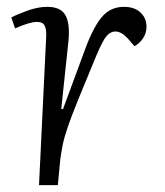

<svg xmlns="http://www.w3.org/2000/svg" viewBox="-20 -541 481 561"><path d="M115 -435Q116 -455 110.5 -466Q105 -477 88 -477Q67 -477 24 -458L13 -490Q30 -499 60.5 -510Q91 -521 118 -521Q158 -521 171.5 -496Q185 -471 180 -421L159 -223L164 -222L232 -406Q256 -468 280.5 -494.5Q305 -521 342 -521Q373 -521 390.5 -504.5Q408 -488 408 -463Q408 -445 398.5 -430Q389 -415 373 -406L352 -430Q334 -449 317 -449Q303 -449 291.5 -436Q280 -423 260 -375Q228 -298 208.5 -250Q189 -202 178.5 -171.5Q168 -141 163.5 -119Q159 -97 156 -74L149 0H94Z"/></svg>

Font: Literata 36pt Light
Style: Italic
Weight: 300
Italic angle: -2°
Designer: Latin by Veronika Burian and Jose Scaglione. Greek by Irene Vlachou. Cyrillic by Vera Evstafieva
Foundry: TypeTogether
Version: Version 3.002